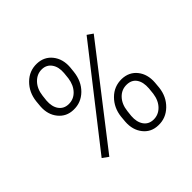

<svg xmlns="http://www.w3.org/2000/svg" viewBox="-182 -898 1085 1085"><g transform="rotate(-45 361.0 -355.5)"><path d="M100.6 -573.7Q107.9 -638.2 151.1 -680.9Q194.3 -723.6 254.4 -721.7Q310.5 -719.7 343.5 -678.2Q376.5 -636.7 372.1 -574.2L368.7 -541.5Q361.3 -472.7 318.1 -430.4Q274.9 -388.2 215.8 -390.1Q160.6 -391.1 126.7 -432.9Q92.8 -474.6 97.2 -536.6ZM144.5 -535.6Q141.1 -489.3 161.1 -461.2Q181.2 -433.1 218.3 -432.1Q258.3 -431.2 286.1 -460Q314 -488.8 320.8 -536.6L324.7 -574.7Q328.6 -621.1 308.3 -649.7Q288.1 -678.2 252 -679.2Q212.4 -680.2 183.3 -650.1Q154.3 -620.1 148.4 -570.3ZM378.4 -173.8Q385.7 -237.3 428.2 -279.8Q470.7 -322.3 531.7 -321.3Q588.9 -319.3 621.6 -278.1Q654.3 -236.8 649.9 -174.3L646.5 -136.2Q639.2 -71.8 595.5 -29.5Q551.8 12.7 493.2 10.7Q437 9.8 403.8 -32.2Q370.6 -74.2 375 -136.2ZM421.9 -135.3Q418.5 -89.4 438.2 -60.8Q458 -32.2 495.6 -31.2Q534.7 -30.3 563.2 -58.8Q591.8 -87.4 598.6 -136.2L602.5 -174.8Q606 -222.2 586.9 -250Q567.9 -277.8 529.3 -278.8Q488.3 -279.8 459.7 -249.8Q431.2 -219.7 425.8 -170.4ZM170.9 -59.6 135.3 -85.4 567.4 -637.7 601.1 -614.3Z"/></g></svg>

Font: RobotoInd Light
Style: Italic
Weight: 300
Italic angle: -12°
Designer: Google
Version: Version 2.001151; 2014